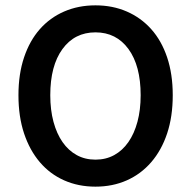

<svg xmlns="http://www.w3.org/2000/svg" viewBox="-20 -686 714 718"><path d="M337 12Q273 12 220 -11.5Q167 -35 129 -79.5Q91 -124 70 -187Q49 -250 49 -330Q49 -409 70 -471.5Q91 -534 129 -577Q167 -620 220 -643Q273 -666 337 -666Q401 -666 454 -643Q507 -620 545.5 -577Q584 -534 605 -471.5Q626 -409 626 -330Q626 -250 605 -187Q584 -124 545.5 -79.5Q507 -35 454 -11.5Q401 12 337 12ZM337 -89Q376 -89 407 -106Q438 -123 460 -154.5Q482 -186 494 -230.5Q506 -275 506 -330Q506 -440 460.5 -502.5Q415 -565 337 -565Q259 -565 213.5 -502.5Q168 -440 168 -330Q168 -275 180 -230.5Q192 -186 214 -154.5Q236 -123 267 -106Q298 -89 337 -89Z"/></svg>

Font: TT Toshiba Sans Medium
Style: Regular
Weight: 500
Designer: Paul D. Hunt
Foundry: Toshiba Corporation
Version: Version 2.020;PS 2.000;hotconv 1.0.86;makeotf.lib2.5.63406